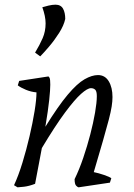

<svg xmlns="http://www.w3.org/2000/svg" viewBox="-20 -789 571 821"><path d="M55 12 40 3Q59 -38 76 -93.5Q93 -149 106.5 -207Q120 -265 128 -314.5Q136 -364 136 -394Q113 -396 91 -405Q69 -414 56 -424L62 -443L186 -462Q189 -462 192 -456Q195 -450 195 -427Q195 -405 190.5 -362Q186 -319 174 -247Q229 -336 269.5 -384Q310 -432 341.5 -450Q373 -468 399 -468Q429 -468 445 -441.5Q461 -415 461 -374Q461 -356 457.5 -333.5Q454 -311 445 -276.5Q436 -242 420.5 -188Q405 -134 381 -53Q401 -49 424.5 -41Q448 -33 456 -27L450 -8L316 12Q313 12 306 5.5Q299 -1 299 -23Q319 -64 336 -114Q353 -164 366 -214Q379 -264 386.5 -307.5Q394 -351 394 -378Q394 -399 387 -405.5Q380 -412 369 -412Q354 -412 326.5 -387.5Q299 -363 257.5 -307Q216 -251 159 -156Q153 -122 145.5 -84.5Q138 -47 130 -3Q104 7 82.5 9.5Q61 12 55 12ZM152 -548 130 -564Q150 -597 162.5 -626Q175 -655 175 -689Q175 -719 161 -758Q170 -761 187 -765Q204 -769 217 -769Q240 -769 249.5 -752Q259 -735 259 -708Q253 -680 233 -648.5Q213 -617 190 -590Q167 -563 152 -548Z"/></svg>

Font: Mate
Style: Italic
Weight: 400
Italic angle: -10.8°
Designer: Eduardo Rodriguez Tunni
Foundry: Eduardo Rodriguez Tunni
Version: Version 1.003; ttfautohint (v1.8.4.7-5d5b);gftools[0.9.24]